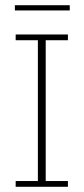

<svg xmlns="http://www.w3.org/2000/svg" viewBox="-20 -715 320 735"><path d="M40 0V-22H125V-561H40V-583H240V-561H155V-22H240V0ZM37 -675V-695H247V-675Z"/></svg>

Font: Rokkitt Thin
Style: Regular
Weight: 250
Version: Version 3.103